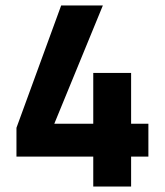

<svg xmlns="http://www.w3.org/2000/svg" viewBox="-20 -680 600 700"><path d="M320 0V-109H40V-214L203 -660H355L178 -229H320V-414H458V-229H521V-109H458V0Z"/></svg>

Font: Titillium-CLs Web
Style: CLs-Bold
Weight: 700
Version: Version 1.002;PS 57.000;hotconv 1.0.70;makeotf.lib2.5.55311